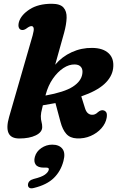

<svg xmlns="http://www.w3.org/2000/svg" viewBox="-20 -740 648 1044"><path d="M157.5 -547.5Q165.5 -576 163 -587Q160.5 -598 151 -598Q140.5 -598 124.5 -585.5Q109 -574 96 -577.5Q86.5 -579.5 82.2 -590.5Q78 -601.5 83 -620.5Q94.5 -659 141.2 -689.2Q188 -719.5 261.5 -719.5Q307 -719.5 325.2 -699Q343.5 -678.5 342.2 -642.8Q341 -607 328.5 -561.5L280 -388Q317 -432 370 -456.2Q423 -480.5 481.5 -479.5Q540.5 -479 571.2 -449.8Q602 -420.5 595 -367Q588.5 -320.5 546.8 -282.5Q505 -244.5 422 -216L441 -155.5Q447 -134.5 456.5 -125.8Q466 -117 478 -116Q496.5 -114 512.5 -130Q529.5 -144.5 544.5 -139.5Q554.5 -136 558.8 -127.2Q563 -118.5 560 -99.5Q554.5 -68.5 531.2 -42.2Q508 -16 473 -0.8Q438 14.5 397.5 12.5Q361 11 340.5 -12Q320 -35 309 -77L281.5 -179.5Q249 -173 213 -167.5Q206 -140 204 -128.2Q202 -116.5 202 -109Q202 -89.5 205.8 -76.8Q209.5 -64 209.5 -49Q209.5 -21 174.5 -4Q139.5 13 85 13Q39.5 13 26.2 -17Q13 -47 29.5 -104ZM228.5 -225.5 227.5 -220.5Q330 -239 375.8 -268.5Q421.5 -298 427.5 -338Q431.5 -361.5 420.8 -375.2Q410 -389 387 -389.5Q356 -390.5 324.5 -369.8Q293 -349 267.2 -311.8Q241.5 -274.5 228.5 -225.5ZM218.5 171.5Q186 171.5 174.2 155.2Q162.5 139 169.5 113Q177.5 83.5 204.8 65Q232 46.5 264 46.5Q301.5 46.5 319.2 69Q337 91.5 325 135.5Q310.5 191 272.5 228Q234.5 265 164.5 282Q147.5 286.5 139.5 281Q131.5 275.5 132 264.5Q133.5 241 163.5 233Q206.5 222.5 224 209.8Q241.5 197 245 184Q248.5 171.5 232.5 171.5Z"/></svg>

Font: Fraunces 9pt Soft
Style: Bold Italic
Weight: 700
Italic angle: -16°
Version: Version 1.000;[b76b70a41]